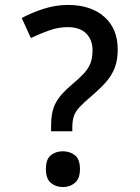

<svg xmlns="http://www.w3.org/2000/svg" viewBox="-20 -744 566 778"><path d="M187 -212V-236Q187 -290 205 -325.5Q223 -361 271 -401Q301 -426 319.5 -446Q338 -466 346.5 -487.5Q355 -509 355 -541Q355 -582 329.5 -608Q304 -634 254 -634Q216 -634 178.5 -620.5Q141 -607 105 -590L68 -671Q109 -693 157.5 -708.5Q206 -724 255 -724Q348 -724 402.5 -676Q457 -628 457 -543Q457 -501 445 -469.5Q433 -438 409.5 -411.5Q386 -385 351 -355Q319 -328 302 -309.5Q285 -291 279 -272.5Q273 -254 273 -227V-212ZM235 14Q206 14 186 -3Q166 -20 166 -59Q166 -99 186 -115Q206 -131 235 -131Q263 -131 283.5 -115Q304 -99 304 -59Q304 -20 283.5 -3Q263 14 235 14Z"/></svg>

Font: Noto Sans Bengali Medium
Style: Regular
Weight: 500
Designer: Jelle Bosma - Monotype Design Team
Foundry: Monotype Imaging Inc.
Version: Version 2.003; ttfautohint (v1.8.4.7-5d5b)